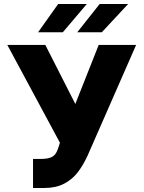

<svg xmlns="http://www.w3.org/2000/svg" viewBox="-20 -932 719 962"><path d="M145.5 -135.7H180.7Q211.4 -135.7 229 -141.1Q246.6 -146.5 256.3 -158.9Q266.1 -171.4 273.4 -195.3L280.3 -216.8L16.6 -707H207L357.4 -411.1L474.6 -707H662.1L418.9 -152.3Q396 -103 369.1 -68.1Q342.3 -33.2 301.3 -11.7Q260.3 9.8 203.1 9.8H145.5ZM479.5 -912.1H622.1L490.2 -770.5H367.2ZM271.5 -912.1H415L294.9 -770.5H170.9Z"/></svg>

Font: Pretendard Std Black
Style: Regular
Weight: 900
Designer: Base glyphs from Inter by Rasmus Andersson; Hangeul glyphs from Noto Sans CJK(Source Han Sans) by Jang Soo-young and Kan
Foundry: Kil Hyung-jin
Version: Version 1.309